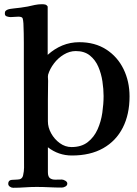

<svg xmlns="http://www.w3.org/2000/svg" viewBox="-20 -750 648 910"><path d="M471 -295Q471 -258 465 -216Q459 -174 442.5 -137Q426 -100 396 -76.5Q366 -53 319 -53Q289 -53 263.5 -71.5Q238 -90 222.5 -118Q207 -146 207 -175V-280Q207 -302 207.5 -323.5Q208 -345 208 -367Q208 -372 207.5 -377Q207 -382 207 -386Q207 -393 208 -396Q216 -423 235.5 -449Q255 -475 282.5 -491.5Q310 -508 339 -508Q380 -508 406 -487Q432 -466 446 -433.5Q460 -401 465.5 -364Q471 -327 471 -295ZM594 -293Q594 -364 565.5 -422.5Q537 -481 483.5 -515.5Q430 -550 356 -550Q313 -550 275.5 -534.5Q238 -519 206 -490V-502Q206 -509 206 -532.5Q206 -556 206 -587.5Q206 -619 206 -648.5Q206 -678 206 -698Q206 -718 206 -719Q201 -727 194 -728.5Q187 -730 179 -730Q162 -730 145 -726.5Q128 -723 111 -719Q78 -713 45 -710Q38 -709 30 -708Q22 -707 15 -704Q7 -700 5 -696.5Q3 -693 3 -685Q3 -675 13 -672Q23 -669 30 -669Q39 -669 48.5 -670Q58 -671 67 -671Q85 -671 87.5 -662.5Q90 -654 91 -639Q93 -593 93 -546.5Q93 -500 93 -453L94 45Q94 61 89.5 81Q85 101 63 101Q52 101 35.5 102.5Q19 104 19 121Q19 129 26.5 134.5Q34 140 42 140Q70 140 97.5 138Q125 136 153 136Q183 136 213 137.5Q243 139 273 139Q281 139 290 134Q299 129 299 120Q299 112 289.5 106.5Q280 101 273 101Q258 101 243 101.5Q228 102 217.5 95Q207 88 207 66V-52Q257 -13 321 -13Q408 -13 469 -47.5Q530 -82 562 -145Q594 -208 594 -293Z"/></svg>

Font: UoqMunThenKhung
Style: Regular
Weight: 400
Designer: Font-Kai, 金井和夫, 宇文滿月
Foundry: Kazuo Kanai, Moonlit Owen
Version: Version 1.197